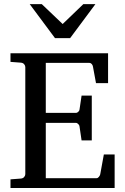

<svg xmlns="http://www.w3.org/2000/svg" viewBox="-20 -936 623 956"><path d="M32.2 0V-43L84 -46.9Q94.7 -47.9 100.3 -54.7Q106 -61.5 106 -68.8V-602.1Q106 -609.4 100.3 -616.2Q94.7 -623 84 -624L32.2 -627.9V-670.9H518.1V-522H458L442.9 -604Q441.9 -611.3 436.8 -617.2Q431.6 -623 424.8 -623H208V-374H357.9Q364.7 -374 370.4 -379.9Q376 -385.7 376 -391.1L386.2 -460H437V-236.8H386.2L376 -306.2Q376 -311.5 370.1 -317.9Q364.3 -324.2 357.9 -324.2H208V-48.8H460.9Q467.3 -48.8 472.7 -55.7Q478 -62.5 479 -67.9L497.1 -167H550.8V0ZM329.1 -746.1H253.9L127.9 -915.5H188L292 -816.4L395 -915.5H455.1Z"/></svg>

Font: Charis SIL Afr
Style: Regular
Weight: 400
Foundry: SIL International
Version: Version 5.000